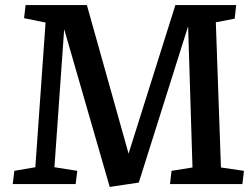

<svg xmlns="http://www.w3.org/2000/svg" viewBox="-20 -720 981 751"><path d="M715.8 -617.2 522.9 -5.9 409.2 11.2 231 -606 192.9 -65.9 282.2 -51.8 275.9 0H29.8L36.1 -51.8L118.2 -65.9L158.2 -631.8L74.2 -648.9L80.1 -700.2H319.8L482.9 -119.1L666 -700.2H903.8L897.9 -647L824.2 -632.8L844.2 -64.9L934.1 -51.8L928.2 0H645L650.9 -51.8L732.9 -64.9Z"/></svg>

Font: Literata Book SemiBold
Style: Italic
Weight: 600
Italic angle: -3°
Designer: Latin by Veronika Burian and Jose Scaglione. Greek by Irene Vlachou. Cyrillic by Vera Evstafieva
Foundry: TypeTogether
Version: Version 1.003;PS 001.003;hotconv 1.0.88;makeotf.lib2.5.64775